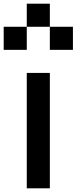

<svg xmlns="http://www.w3.org/2000/svg" viewBox="-145 -895 415 1040"><path d="M0 -750V-875H125V-750ZM-125 -625V-750H0V-625ZM125 -625V-750H250V-625ZM125 125H0V-500H125Z"/></svg>

Font: Tiny5
Style: Regular
Weight: 400
Designer: Stefan Schmidt
Foundry: Made with Bits'n'Picas by Kreative Software
Version: Version 1.002; ttfautohint (v1.8.4.7-5d5b)